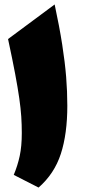

<svg xmlns="http://www.w3.org/2000/svg" viewBox="-20 -846 387 873"><path d="M228.5 -825.7Q250.5 -723.1 262.9 -643.1Q275.4 -563 280.8 -496.1Q286.1 -429.2 286.1 -365.2Q286.1 -237.3 256.6 -146.5Q227.1 -55.7 155.3 6.8L42.5 -50.8Q60.1 -92.8 69.6 -136.7Q79.1 -180.7 79.1 -241.2Q79.1 -278.8 76.7 -315.9Q74.2 -353 67.6 -399.4Q61 -445.8 48.8 -510.7Q36.6 -575.7 16.6 -668.5Z"/></svg>

Font: Pinar-FD Black
Style: Regular
Weight: 900
Designer: Amin Abedi
Version: Version 3.000